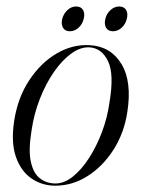

<svg xmlns="http://www.w3.org/2000/svg" viewBox="-20 -580 448 608"><path d="M263.5 -437Q330.5 -433.5 364.5 -377.5Q398.5 -321.5 383 -224Q373 -159 339.8 -106.5Q306.5 -54 258.2 -23Q210 8 155 8Q113 8 79.5 -15Q46 -38 30.2 -83.8Q14.5 -129.5 25 -198Q36.5 -271.5 72.8 -326.2Q109 -381 159.2 -410.5Q209.5 -440 263.5 -437ZM156 1Q183.5 1 211 -21Q238.5 -43 262.2 -80Q286 -117 303 -162.2Q320 -207.5 326.5 -254.5Q342 -345 322.2 -386Q302.5 -427 264.5 -430Q236 -432 206.5 -411Q177 -390 151 -352.5Q125 -315 106.2 -267Q87.5 -219 80 -167.5Q69.5 -104 77.8 -67.2Q86 -30.5 107 -14.8Q128 1 156 1ZM201 -481Q186 -481 179.5 -492.2Q173 -503.5 177 -520Q181.5 -537 193.8 -548.2Q206 -559.5 221 -559.5Q236.5 -559.5 243 -548.2Q249.5 -537 245 -520Q241 -503.5 228.8 -492.2Q216.5 -481 201 -481ZM337.5 -481Q322.5 -481 316 -492.2Q309.5 -503.5 313.5 -520Q317.5 -537 330 -548.2Q342.5 -559.5 357.5 -559.5Q373 -559.5 379.5 -548.2Q386 -537 381.5 -520Q377.5 -503.5 365.2 -492.2Q353 -481 337.5 -481Z"/></svg>

Font: Fraunces 144pt Light
Style: Italic
Weight: 300
Italic angle: -16°
Version: Version 1.000;[0bf87f6ff]